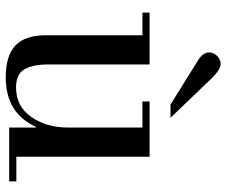

<svg xmlns="http://www.w3.org/2000/svg" viewBox="-80 -698 790 670"><g transform="rotate(90 315.0 -363.0)"><path d="M425 0V-94H423Q375 12 250 12Q175 12 139 -21.5Q103 -55 103 -129V-465H24V-490H205V-134Q205 -84 221.5 -54Q238 -24 285 -24Q351 -24 388 -77Q425 -130 425 -205V-465H334V-490H527V-25H613V0ZM391 -563H345L189 -660Q163 -677 163 -697Q163 -714 175.5 -726Q188 -738 203 -738Q222 -738 252 -708Z"/></g></svg>

Font: Justus
Style: Oldstyle
Weight: 500
Version: Version 001.000